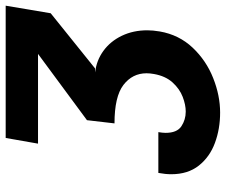

<svg xmlns="http://www.w3.org/2000/svg" viewBox="-78 -686 776 659"><g transform="rotate(-90 309.5 -357.0)"><path d="M182.5 -176Q182.5 -137 205 -122Q227.5 -107 255.5 -107Q279 -107 306.2 -117.5Q333.5 -128 355.5 -152.2Q377.5 -176.5 384.5 -216Q387 -230 387 -241.5Q387 -290 347 -320.8Q307 -351.5 215 -351.5L226 -446L453.5 -614H145.5L165 -725H619L593 -570.5L404 -418.5L390 -418Q431 -413.5 464 -389.5Q497 -365.5 515.8 -326.2Q534.5 -287 534.5 -239Q534.5 -220 530.5 -196Q519 -130 474.8 -83.2Q430.5 -36.5 370.5 -12.8Q310.5 11 252 11Q196 11 148 -6.8Q100 -24.5 70.2 -62Q40.5 -99.5 40.5 -156.5Q40.5 -177 45 -201H185Q182.5 -186 182.5 -176Z"/></g></svg>

Font: JuliaMono ExtraBold
Style: Italic
Weight: 800
Italic angle: -9°
Monospace: yes
Designer: cormullion
Foundry: corm
Version: Version 0.057; ttfautohint (v1.8.4)